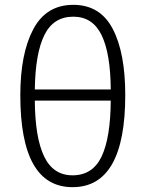

<svg xmlns="http://www.w3.org/2000/svg" viewBox="-20 -763 602 794"><path d="M280 11Q64 11 64 -369Q64 -541 117.5 -642Q171 -743 283 -743Q394 -743 446 -644Q498 -545 498 -370Q498 11 280 11ZM438 -393Q437 -542 400 -618Q363 -694 283 -694Q201 -694 163.5 -618Q126 -542 124 -393ZM280 -38Q363 -38 400 -115.5Q437 -193 438 -347H124Q125 -194 162.5 -116Q200 -38 280 -38Z"/></svg>

Font: Trujillo Light
Style: Regular
Weight: 300
Designer: Fira Sans original fonts by bBox Type GmbH, Carrois Corporate GbR, & Edenspiekermann AG / Changes by Cristiano Sobral
Foundry: Fira Sans original fonts by bBox Type GmbH, Carrois Corporate GbR, & Edenspiekermann AG / Changes by Cristiano Sobral
Version: Version 4.301;July 28, 2020;FontCreator 13.0.0.2655 64-bit